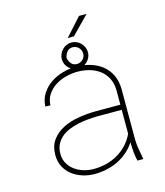

<svg xmlns="http://www.w3.org/2000/svg" viewBox="-117 -871 834 969"><g transform="rotate(-15 300.0 -386.0)"><path d="M482.9 0Q477.1 -24.9 475.1 -49.3Q473.1 -73.7 472.7 -98.6Q455.6 -71.8 431.9 -51.3Q408.2 -30.8 380.4 -17.3Q352.5 -3.9 321.3 2.9Q290 9.8 257.3 9.8Q225.6 9.8 195.3 0.2Q165 -9.3 141.6 -27.3Q118.2 -45.4 104 -72.3Q89.8 -99.1 89.8 -133.8Q89.8 -181.2 112.8 -212.2Q135.7 -243.2 172.1 -261.5Q208.5 -279.8 253.4 -287.1Q298.3 -294.4 342.3 -294.9H472.7V-372.1Q471.7 -407.7 458 -434.1Q444.3 -460.4 421.6 -477.5Q398.9 -494.6 368.9 -503.2Q338.9 -511.7 305.7 -511.7Q276.4 -511.7 245.8 -503.9Q215.3 -496.1 190.4 -480.2Q165.5 -464.4 148.9 -440.2Q132.3 -416 130.9 -382.8L104.5 -383.8Q106.4 -422.4 125.2 -451.2Q144 -480 172.6 -499.3Q201.2 -518.6 236.1 -528.3Q271 -538.1 305.7 -538.1Q344.7 -538.1 379.6 -527.6Q414.6 -517.1 440.9 -496.3Q467.3 -475.6 482.7 -444.1Q498 -412.6 499 -371.1V-106.4Q499.5 -79.6 503.9 -55.2Q508.3 -30.8 513.2 -4.4L513.7 0ZM257.3 -16.1Q292 -15.6 324.5 -23.7Q356.9 -31.7 385 -47.9Q413.1 -64 435.5 -87.9Q458 -111.8 472.7 -143.1V-268.1H343.8Q318.8 -267.6 292.2 -265.1Q265.6 -262.7 240.2 -256.8Q214.8 -251 192.1 -241.2Q169.4 -231.4 152.6 -216.3Q135.7 -201.2 125.7 -180.4Q115.7 -159.7 116.2 -131.8Q116.2 -104 128.9 -82.3Q141.6 -60.5 161.9 -45.9Q182.1 -31.2 207.3 -23.7Q232.4 -16.1 257.3 -16.1ZM387.2 -781.7H426.8L335.4 -688.5H303.2ZM246.6 -592.8Q246.6 -606.4 252.2 -619.1Q257.8 -631.8 267.1 -641.4Q276.4 -650.9 288.8 -656.5Q301.3 -662.1 315.4 -662.1Q329.1 -662.1 341.6 -656.5Q354 -650.9 363.3 -641.4Q372.6 -631.8 377.9 -619.1Q383.3 -606.4 383.3 -592.8Q383.3 -579.1 377.7 -566.9Q372.1 -554.7 362.8 -545.4Q353.5 -536.1 341.3 -530.8Q329.1 -525.4 315.4 -525.4Q301.8 -525.4 289.3 -530.8Q276.9 -536.1 267.3 -545.2Q257.8 -554.2 252.2 -566.4Q246.6 -578.6 246.6 -592.8ZM271.5 -592.8Q274.9 -575.7 285.2 -562.7Q295.4 -549.8 315.4 -549.8Q324.2 -549.8 332 -553.2Q339.8 -556.6 345.7 -562.5Q351.6 -568.4 355 -576.2Q358.4 -584 358.4 -592.8Q358.4 -601.6 355.2 -609.6Q352.1 -617.7 346.2 -623.8Q340.3 -629.9 332.3 -633.5Q324.2 -637.2 315.4 -637.2Q295.4 -637.2 284.9 -623.8Q274.4 -610.4 271.5 -592.8Z"/></g></svg>

Font: Roboto Mono Thin
Style: Regular
Weight: 250
Designer: Google
Version: Version 2.000985; 2015; ttfautohint (v1.3)